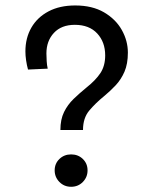

<svg xmlns="http://www.w3.org/2000/svg" viewBox="-20 -696 575 721"><path d="M247.1 5.4Q273.4 5.4 291.1 -12.7Q308.8 -30.8 308.8 -56.2Q308.8 -81.8 291.1 -99Q273.4 -116.2 247.1 -116.2Q220.9 -116.2 203.1 -99Q185.3 -81.8 185.3 -56.2Q185.3 -30.8 203.1 -12.7Q220.9 5.4 247.1 5.4ZM159.2 -438.2Q156.2 -450.9 155.3 -466.3Q154.3 -481.7 154.3 -495.4Q154.3 -542.2 182.5 -572.5Q210.7 -602.8 261 -602.8Q314.9 -602.8 345 -570.4Q375 -538.1 375 -488Q375 -448.7 357.2 -421.8Q339.4 -394.8 304.9 -367.4Q279.1 -346.4 256.6 -324.7Q234.1 -303 220.5 -275.3Q206.8 -247.6 206.8 -207.8H291.7Q291.7 -252.9 315.2 -280.8Q338.6 -308.6 370.6 -334.7Q393.8 -353.8 414.2 -375.5Q434.6 -397.2 447.4 -426.6Q460.2 -456.1 460.2 -498.3Q460.2 -542.7 437.4 -583.4Q414.6 -624 370.5 -649.8Q326.4 -675.5 262.5 -675.5Q204.3 -675.5 162.4 -653.4Q120.4 -631.3 97.9 -592.4Q75.4 -553.5 75.4 -502.9Q75.4 -487.3 78 -469.4Q80.6 -451.4 85.2 -434.8Z"/></svg>

Font: Estedad-FD-VF Thin
Style: Regular
Weight: 100
Designer: Amin Abedi
Version: Version 5.0